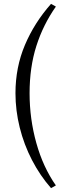

<svg xmlns="http://www.w3.org/2000/svg" viewBox="-20 -774 347 993"><path d="M269 -740Q203 -646 168 -536Q133 -426 133 -292Q133 -159 168 -34Q203 91 269 185L244 199Q187 134 145.5 54Q104 -26 82 -114.5Q60 -203 60 -292Q60 -426 109 -541.5Q158 -657 244 -754Z"/></svg>

Font: Bona Nova
Style: Regular
Weight: 400
Designer: Mateusz Machalski
Foundry: Capitalics
Version: Version 4.001; ttfautohint (v1.8.3)